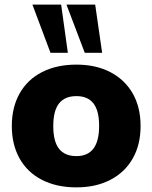

<svg xmlns="http://www.w3.org/2000/svg" viewBox="-20 -801 658 829"><path d="M31 -257Q31 -338 65 -398Q99 -458 162 -490Q225 -522 310 -522Q394 -522 456.5 -489.5Q519 -457 553 -397.5Q587 -338 587 -257Q587 -176 553 -116.5Q519 -57 456.5 -24.5Q394 8 310 8Q225 8 162 -24Q99 -56 65 -116Q31 -176 31 -257ZM408 -257Q408 -323 383.5 -354.5Q359 -386 310 -386Q260 -386 235 -354.5Q210 -323 210 -257Q210 -190 235 -158.5Q260 -127 310 -127Q408 -127 408 -257ZM120 -781H244L273 -573H198ZM267 -781H391L421 -573H346Z"/></svg>

Font: Muli Black
Style: Regular
Weight: 900
Designer: Vernon Adams
Foundry: Vernon Adams
Version: Version 2.001